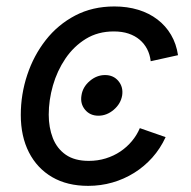

<svg xmlns="http://www.w3.org/2000/svg" viewBox="-20 -573 602 604"><path d="M289.6 -209Q263.2 -209 247.6 -227.8Q231.9 -246.6 236.3 -272.9Q240.2 -299.3 262.2 -318.1Q284.2 -336.9 310.5 -336.9Q336.9 -336.9 352.5 -318.1Q368.2 -299.3 364.3 -272.9Q359.9 -246.6 337.9 -227.8Q315.9 -209 289.6 -209ZM257.3 11.7Q191.4 11.7 144 -15.9Q96.7 -43.5 71 -93.8Q45.4 -144 45.4 -211.4Q45.4 -276.4 65.7 -337.4Q85.9 -398.4 124 -447Q162.1 -495.6 216.6 -524.2Q271 -552.7 339.8 -552.7Q380.4 -552.7 414.8 -542.2Q449.2 -531.7 475.3 -511.7Q501.5 -491.7 518.1 -463.4Q534.7 -435.1 540 -399.4L454.1 -380.4Q451.7 -401.4 442.9 -418.5Q434.1 -435.5 419.4 -448Q404.8 -460.4 384.5 -467.3Q364.3 -474.1 337.9 -474.1Q288.1 -474.1 250 -450.7Q211.9 -427.2 185.8 -388.7Q159.7 -350.1 146.5 -304Q133.3 -257.8 133.3 -212.4Q133.3 -171.9 146.2 -138.7Q159.2 -105.5 187 -86.2Q214.8 -66.9 259.3 -66.9Q287.6 -66.9 312.7 -74.7Q337.9 -82.5 358.6 -96.4Q379.4 -110.4 395 -129.2Q410.6 -147.9 419.9 -169.9L501 -141.6Q484.4 -105.5 459 -77.1Q433.6 -48.8 401.9 -29.1Q370.1 -9.3 333.5 1.2Q296.9 11.7 257.3 11.7Z"/></svg>

Font: Inter
Style: Italic
Weight: 400
Italic angle: -9.3988°
Designer: Rasmus Andersson
Foundry: rsms
Version: Version 4.001;git-66647c0bb